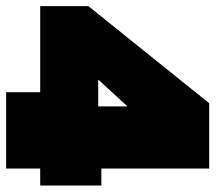

<svg xmlns="http://www.w3.org/2000/svg" viewBox="-62 -626 684 609"><g transform="rotate(90 279.5 -322.0)"><path d="M268 0V-108H-5V-261L303 -644H510V-302H564V-108H510V0ZM228 -292H313V-385Z"/></g></svg>

Font: Boz Display
Style: Regular
Weight: 900
Version: Version 2.000; ttfautohint (v1.8.3)